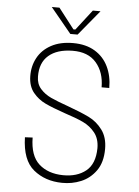

<svg xmlns="http://www.w3.org/2000/svg" viewBox="-60 -939 720 997"><g transform="rotate(5 300.0 -440.5)"><path d="M303 -28Q376 -27 422 -64Q468 -101 469 -183Q469 -232 444 -263.5Q419 -295 382 -312.5Q345 -330 283 -350Q219 -372 181 -390Q143 -408 116.5 -440.5Q90 -473 89 -525Q88 -578 111.5 -621.5Q135 -665 182 -690.5Q229 -716 296 -716Q363 -716 409.5 -688Q456 -660 479.5 -611Q503 -562 503 -500H463Q463 -578 420.5 -627.5Q378 -677 296 -676Q216 -675 172 -637Q128 -599 129 -527Q129 -489 151.5 -463.5Q174 -438 207.5 -422.5Q241 -407 298 -387Q367 -362 409 -341.5Q451 -321 480 -282Q509 -243 509 -183Q509 -113 478 -69.5Q447 -26 400 -6.5Q353 13 301 12Q213 11 152.5 -38.5Q92 -88 89 -207L129 -209Q130 -114 177.5 -71.5Q225 -29 303 -28ZM291 -787H301L383 -893H423L315 -762H277L169 -893H209Z"/></g></svg>

Font: Fliege Mono Thin
Style: Regular
Weight: 100
Version: Version 0.020;Glyphs 3.3 (3306)